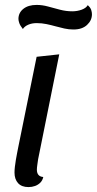

<svg xmlns="http://www.w3.org/2000/svg" viewBox="-20 -741 394 781"><path d="M96 20Q68 20 53.5 4Q39 -12 39 -39Q39 -49 40.5 -62.5Q42 -76 44.5 -90.5Q47 -105 49.5 -118Q52 -131 54 -141L129 -510L221 -520L135 -93Q134 -85 132 -72Q130 -59 130 -51Q130 -37 136.5 -29.5Q143 -22 156 -21Q153 -7 144 2Q135 11 122.5 15.5Q110 20 96 20ZM279 -621Q260 -621 242 -625Q224 -629 206 -634Q188 -639 169 -643Q150 -647 129 -647Q110 -647 95 -640.5Q80 -634 73 -623Q62 -637 58.5 -647Q55 -657 55 -664Q55 -689 75 -705Q95 -721 129 -721Q152 -721 175.5 -714.5Q199 -708 224 -701.5Q249 -695 274 -695Q294 -695 312 -701.5Q330 -708 337 -720Q348 -710 351 -700.5Q354 -691 354 -683Q354 -658 334 -639.5Q314 -621 279 -621Z"/></svg>

Font: Sansita Swashed Light
Style: Regular
Weight: 300
Designer: Pablo Cosgaya
Foundry: Omnibus-Type
Version: Version 1.003